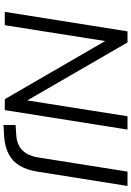

<svg xmlns="http://www.w3.org/2000/svg" viewBox="155 -900 752 1103"><g transform="rotate(90 531.5 -349.0)"><path d="M48.6 0 160.6 -705H224.3L574.1 -100.3H552.8L648.4 -705H725L613 0H550.3L200 -604.7H220.8L125.2 0ZM698.4 7.4 698.8 -62.1 759.1 -66.1Q794.9 -68.6 820.9 -83.5Q846.9 -98.4 863.3 -126.7Q879.7 -155 885.8 -196.4L966.3 -705H1048.8L966.2 -185.9Q957.2 -127.6 933 -86.8Q908.8 -45.9 867.1 -23.2Q825.3 -0.5 762.4 3.9Z"/></g></svg>

Font: Nunito Sans 12pt ExtraLight
Style: Italic
Weight: 200
Italic angle: -9°
Designer: Vernon Adams
Foundry: Vernon Adams
Version: Version 3.101;gftools[0.9.27]